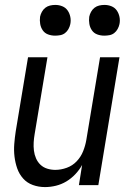

<svg xmlns="http://www.w3.org/2000/svg" viewBox="-20 -753 540 781"><path d="M163 8Q137 8 113.5 -0.5Q90 -9 74 -27Q58 -45 50 -68Q42 -91 39 -116Q36 -141 38 -167Q40 -193 44 -219L94 -520H173L121 -208Q118 -191 117 -174Q116 -157 118 -140.5Q120 -124 126.5 -109Q133 -94 144.5 -83Q156 -72 172 -67Q188 -62 205 -62Q228 -62 251.5 -70.5Q275 -79 292 -97Q309 -115 318 -137.5Q327 -160 331 -183L387 -520H466L380 0H301L314 -82Q303 -62 286.5 -44.5Q270 -27 250 -15Q230 -3 207.5 2.5Q185 8 163 8ZM404 -608Q389 -608 375.5 -613Q362 -618 354 -629.5Q346 -641 343.5 -655.5Q341 -670 343 -685Q345 -695 350.5 -705Q356 -715 364.5 -721.5Q373 -728 383.5 -730.5Q394 -733 405 -733Q420 -733 433.5 -727.5Q447 -722 455 -710.5Q463 -699 466 -684.5Q469 -670 466 -655Q464 -645 458.5 -635Q453 -625 444.5 -618.5Q436 -612 425.5 -610Q415 -608 404 -608ZM204 -608Q189 -608 175.5 -613Q162 -618 154 -629.5Q146 -641 143.5 -655.5Q141 -670 143 -685Q145 -695 150.5 -705Q156 -715 164.5 -721.5Q173 -728 183.5 -730.5Q194 -733 205 -733Q220 -733 233.5 -727.5Q247 -722 255 -710.5Q263 -699 266 -684.5Q269 -670 266 -655Q264 -645 258.5 -635Q253 -625 244.5 -618.5Q236 -612 225.5 -610Q215 -608 204 -608Z"/></svg>

Font: Iosevka SS18
Style: Italic
Weight: 400
Italic angle: -9°
Monospace: yes
Designer: Belleve Invis
Foundry: Belleve Invis
Version: Version 25.1.1; ttfautohint (v1.8.4)